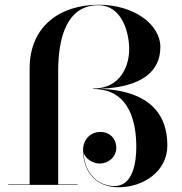

<svg xmlns="http://www.w3.org/2000/svg" viewBox="-20 -780 766 810"><path d="M14.5 -2V0H307.5V-2H225.5V-481C225.5 -623 263 -758 394.5 -758C494.5 -758 525 -644 525 -571.5C525 -507.5 492 -406.5 373 -406.5V-404.5C532 -404.5 555 -254 555 -160C555 -96 541.5 5 462.5 5C402 5 336.5 -40 332.5 -137.5C339.5 -108 375 -90 400.5 -90C436.5 -90 470.5 -117 470.5 -156.5C470.5 -197.5 440.5 -223.5 404 -223.5C362.5 -223.5 330.5 -193 330.5 -147C330.5 -48.5 391 10 480 10C586 10 686 -57.5 686 -166.5C686 -291 619.5 -397 401 -405.5C581.5 -412 656.5 -481 656.5 -581C656.5 -679 542.5 -760 397 -760C232.5 -760 105 -669 105 -491V-2Z"/></svg>

Font: Bodoni* 96pt Medium
Style: Regular
Weight: 500
Version: Version 2.3